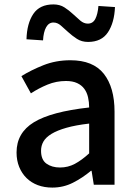

<svg xmlns="http://www.w3.org/2000/svg" viewBox="-20 -837 615 870"><path d="M217 13Q181 13 151.5 2Q122 -9 100.5 -30Q79 -51 67 -80.5Q55 -110 55 -146Q55 -235 133.5 -283Q212 -331 384 -350Q384 -374 379 -396Q374 -418 362 -434.5Q350 -451 329.5 -460.5Q309 -470 279 -470Q235 -470 195 -453.5Q155 -437 120 -414L77 -492Q120 -519 176.5 -541.5Q233 -564 299 -564Q402 -564 450.5 -502.5Q499 -441 499 -331V0H405L395 -63H392Q354 -31 310.5 -9Q267 13 217 13ZM252 -78Q288 -78 319 -94.5Q350 -111 384 -142V-277Q323 -270 281 -258Q239 -246 213.5 -230.5Q188 -215 177 -196Q166 -177 166 -154Q166 -113 190.5 -95.5Q215 -78 252 -78ZM379 -647Q350 -647 328.5 -661Q307 -675 289 -691.5Q271 -708 255.5 -721.5Q240 -735 222 -735Q201 -735 189 -713.5Q177 -692 175 -654L100 -659Q102 -731 131 -774Q160 -817 222 -817Q251 -817 272 -803.5Q293 -790 310.5 -773.5Q328 -757 344 -743.5Q360 -730 378 -730Q401 -730 412 -751.5Q423 -773 426 -810L501 -805Q498 -734 469 -690.5Q440 -647 379 -647Z"/></svg>

Font: Kinto Sans Med
Style: Regular
Weight: 500
Designer: Authors: Ryoko NISHIZUKA  (kana & ideographs); Paul D. Hunt (Latin, Greek & Cyrillic); Wenlong ZHANG  (bopomofo); Sandol
Foundry: Adobe Systems Incorporated, ookami Inc.
Version: Version 0.001